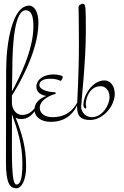

<svg xmlns="http://www.w3.org/2000/svg" viewBox="-20 -647 665 1029"><path d="M68 362C97 362 120 315 120 246C120 137 96 66 64 -16C75 -10 86 -9 95 -9C157 -9 188 -85 199 -115L196 -117C177 -78 150 -31 98 -31C73 -31 48 -52 44 -90C43 -126 44 -131 44 -135C71 -177 186 -366 186 -526C186 -587 161 -617 137 -617C46 -617 13 -418 13 -270C13 -178 12 -127 12 225C12 333 32 362 68 362ZM46 -273C46 -432 62 -592 117 -592C152 -592 159 -552 159 -505C159 -374 78 -220 44 -157C44 -185 46 -235 46 -273ZM100 229C100 315 88 342 68 342C40 342 44 188 44 48V-35C72 43 100 126 100 229Z M310 -241C295 -246 280 -248 266 -248C217 -248 175 -223 175 -182C175 -138 228 -133 228 -133C216 -128 165 -109 165 -60C165 -19 201 6 252 6C335 6 381 -42 403 -106L400 -108C388 -87 358 -19 261 -19C218 -19 193 -41 193 -70C193 -105 234 -130 268 -141C274 -143 279 -143 279 -148C279 -150 277 -153 270 -153C250 -153 191 -162 191 -192C191 -213 215 -225 246 -225C290 -225 298 -214 305 -214C309 -214 316 -228 316 -233C316 -237 314 -240 310 -241Z M463 -4C532 -4 595 -78 595 -144C595 -183 574 -216 540 -216C477 -216 427 -139 427 -85C427 -63 446 -59 442 -76C440 -84 440 -85 440 -91C440 -123 462 -185 519 -185C548 -185 567 -160 567 -126C567 -82 527 -19 472 -19C444 -19 415 -42 415 -74C415 -98 440 -313 440 -476C440 -595 439 -618 431 -624C429 -626 426 -627 423 -627C417 -627 411 -622 407 -620C402 -617 401 -613 401 -608C401 -604 403 -517 403 -422C403 -228 393 -108 393 -74C393 -19 419 -4 463 -4Z"/></svg>

Font: Stalemate
Style: Regular
Weight: 400
Designer: Astigmatic (AOETI)
Foundry: Astigmatic (AOETI)
Version: Version 001.000